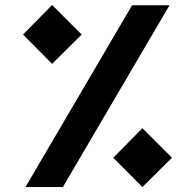

<svg xmlns="http://www.w3.org/2000/svg" viewBox="-20 -757 789 777"><path d="M514.6 -735.8H666L234.4 0H83ZM556.2 -238.3 675.8 -118.7 556.2 0 438.5 -118.7ZM190.9 -736.8 310.5 -617.2 190.9 -498.5 73.2 -617.2Z"/></svg>

Font: Estedad-FD Black
Style: Regular
Weight: 900
Designer: Amin Abedi
Version: Version 7.3